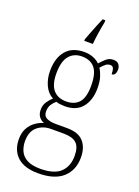

<svg xmlns="http://www.w3.org/2000/svg" viewBox="-183 -842 840 1158"><g transform="rotate(20 236.5 -263.0)"><path d="M217 240Q128 240 83 198.5Q38 157 38 85Q38 43 54.5 14Q71 -15 96 -32.5Q121 -50 147 -57Q128 -64 114.5 -81Q101 -98 101 -128Q101 -156 116.5 -178.5Q132 -201 148 -214Q111 -234 92.5 -275.5Q74 -317 74 -365Q74 -449 114 -496Q154 -543 230 -543Q263 -543 289 -532.5Q315 -522 330 -506Q344 -522 364 -540.5Q384 -559 411 -559Q435 -559 446 -545.5Q457 -532 457 -513Q457 -495 450.5 -484Q444 -473 430 -473Q430 -498 424.5 -510.5Q419 -523 405 -523Q388 -523 375.5 -513Q363 -503 347 -485Q360 -466 369.5 -436.5Q379 -407 379 -364Q379 -288 341.5 -241.5Q304 -195 230 -195Q219 -195 200.5 -197Q182 -199 174 -203Q158 -190 146.5 -172Q135 -154 135 -128Q135 -98 157.5 -87Q180 -76 216 -76H289Q361 -76 394.5 -39Q428 -2 428 63Q428 144 375 192Q322 240 217 240ZM227 -225Q281 -225 309.5 -257.5Q338 -290 338 -365Q338 -444 309.5 -478.5Q281 -513 226 -513Q175 -513 145 -477.5Q115 -442 115 -364Q115 -293 144.5 -259Q174 -225 227 -225ZM220 210Q309 210 349 171.5Q389 133 389 67Q389 9 363 -14.5Q337 -38 281 -38H199Q148 -38 112.5 -8Q77 22 77 84Q77 118 90 147Q103 176 134.5 193Q166 210 220 210ZM206 -616Q214 -637 224.5 -664.5Q235 -692 246 -719Q257 -746 266 -766H283V-753Q268 -679 261 -606H206Z"/></g></svg>

Font: Noto Serif Armenian SemiCondensed ExtraLight
Style: Regular
Weight: 200
Width: 4
Designer: Monotype Design Team
Foundry: Monotype Imaging Inc.
Version: Version 2.008; ttfautohint (v1.8.4.7-5d5b)